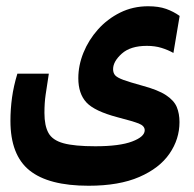

<svg xmlns="http://www.w3.org/2000/svg" viewBox="-20 -423 626 620"><path d="M266.1 176.8Q136.7 176.8 75.2 127.2Q13.7 77.6 13.7 -32.7Q13.7 -70.3 18.8 -107.7Q23.9 -145 36.1 -185.1H137.7Q131.3 -143.6 127.4 -117.4Q123.5 -91.3 123.5 -58.1Q123.5 -17.1 136.5 6.3Q149.4 29.8 185.1 39.6Q220.7 49.3 287.6 49.3Q366.2 49.3 406.7 33.9Q447.3 18.6 447.3 -2.4Q447.3 -16.6 428 -24.2Q408.7 -31.7 359.4 -44.4Q285.2 -64 259 -92.3Q232.9 -120.6 232.9 -170.4Q232.9 -211.9 249.5 -252.9Q266.1 -293.9 296.4 -327.9Q326.7 -361.8 367.9 -382.3Q409.2 -402.8 458.5 -402.8Q492.2 -402.8 516.4 -394.3Q540.5 -385.7 560.1 -371.6L540 -252Q522.9 -261.7 501.7 -268.3Q480.5 -274.9 454.1 -274.9Q401.4 -274.9 373.3 -249.8Q345.2 -224.6 345.2 -199.7Q345.2 -187.5 351.8 -179.9Q358.4 -172.4 378.4 -165Q398.4 -157.7 439 -146.5Q490.2 -132.8 516.1 -115.7Q542 -98.6 550.8 -77.4Q559.6 -56.2 559.6 -28.8Q559.6 26.4 527.3 73.2Q495.1 120.1 429.9 148.4Q364.7 176.8 266.1 176.8Z"/></svg>

Font: CaskaydiaCove NFP SemiBold
Style: Regular
Weight: 600
Designer: Aaron Bell
Foundry: Saja Typeworks
Version: Version 2111.001; VTT 6.35;Nerd Fonts 3.1.1